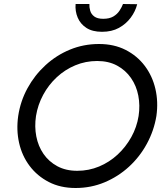

<svg xmlns="http://www.w3.org/2000/svg" viewBox="-20 -930 807 960"><path d="M160 -350Q152 -297 161.5 -248Q171 -199 197.5 -160.5Q224 -122 266.5 -99Q309 -76 366 -76Q424 -76 475.5 -97.5Q527 -119 568 -157Q609 -195 636.5 -244.5Q664 -294 673 -350Q681 -403 671.5 -452Q662 -501 635 -540Q608 -579 565.5 -602Q523 -625 466 -625Q408 -625 356.5 -603.5Q305 -582 264 -544Q223 -506 196 -456Q169 -406 160 -350ZM71 -350Q82 -424 117.5 -489Q153 -554 207.5 -604Q262 -654 330 -682Q398 -710 475 -710Q550 -710 608 -680.5Q666 -651 704 -600.5Q742 -550 757 -485.5Q772 -421 762 -350Q750 -277 714.5 -211.5Q679 -146 625 -96.5Q571 -47 503 -18.5Q435 10 358 10Q282 10 224 -20Q166 -50 128 -100.5Q90 -151 75.5 -215.5Q61 -280 71 -350ZM427 -910Q426 -894 431 -876.5Q436 -859 451.5 -847.5Q467 -836 496 -836Q527 -836 546.5 -847.5Q566 -859 577.5 -876.5Q589 -894 595 -910L666 -909Q657 -873 633.5 -841.5Q610 -810 574.5 -790.5Q539 -771 490 -771Q442 -771 412 -790.5Q382 -810 368.5 -842Q355 -874 358 -910Z"/></svg>

Font: Jost
Style: Italic
Weight: 400
Italic angle: -5°
Version: Version 3.710